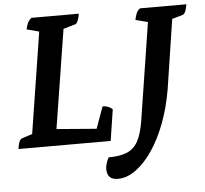

<svg xmlns="http://www.w3.org/2000/svg" viewBox="-56 -700 1016 950"><g transform="rotate(-5 452.0 -225.5)"><path d="M14 0Q20 -46 36 -51L88 -68L167 -570L106 -586Q109 -603 114.5 -615.5Q120 -628 134 -641H370Q362 -594 347 -590L288 -573L210 -82L408 -66L447 -174Q477 -174 496 -155L472 0ZM491 190Q438 190 438 136Q438 124 443 108Q448 92 455 80Q512 80 547 65Q582 50 601.5 14Q621 -22 631 -84L707 -570L646 -586Q650 -604 655.5 -618Q661 -632 674 -641H904Q897 -595 881 -590L828 -575L775 -229Q760 -141 731.5 -65Q703 11 664.5 68Q626 125 581.5 157.5Q537 190 491 190Z"/></g></svg>

Font: Petrona
Style: Bold Italic
Weight: 700
Italic angle: -9°
Designer: Ringo R. Seeber
Foundry: Ringo R. Seeber
Version: Version 2.001; ttfautohint (v1.8.3)